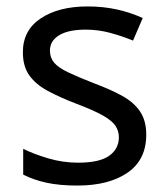

<svg xmlns="http://www.w3.org/2000/svg" viewBox="-20 -566 519 596"><path d="M434 -148Q434 -70 376 -30Q318 10 220 10Q164 10 123.5 1Q83 -8 52 -24V-104Q84 -88 129.5 -74.5Q175 -61 222 -61Q289 -61 319 -82.5Q349 -104 349 -140Q349 -160 338 -176Q327 -192 298.5 -208Q270 -224 217 -244Q165 -264 128 -284Q91 -304 71 -332Q51 -360 51 -404Q51 -472 106.5 -509Q162 -546 252 -546Q301 -546 343.5 -536.5Q386 -527 423 -510L393 -440Q359 -454 322 -464Q285 -474 246 -474Q192 -474 163.5 -456.5Q135 -439 135 -409Q135 -387 148 -371.5Q161 -356 191.5 -341.5Q222 -327 273 -307Q324 -288 360 -268Q396 -248 415 -219.5Q434 -191 434 -148Z"/></svg>

Font: Noto Sans Tai Le
Style: Regular
Weight: 400
Designer: Monotype Design Team
Foundry: Monotype Imaging Inc.
Version: Version 2.002; ttfautohint (v1.8.4.7-5d5b)